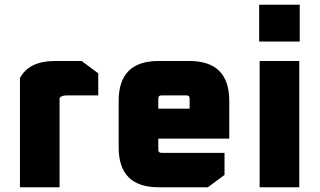

<svg xmlns="http://www.w3.org/2000/svg" viewBox="-20 -789 1349 809"><path d="M64 0V-460Q102 -532 212 -532H324L394 -480V-387H262Q238 -387 231 -376V0Z M480 -168V-364Q480 -532 648 -532H778Q946 -532 946 -364V-205H647V-158Q647 -145 660 -145H926V-52L856 0H648Q480 0 480 -168ZM647 -331H779V-374Q779 -387 766 -387H660Q647 -387 647 -374Z M1072 -614V-769H1243V-614ZM1074 0V-532H1241V0Z"/></svg>

Font: Oxanium ExtraLight ExtraBold
Style: Regular
Weight: 800
Version: Version 2.000